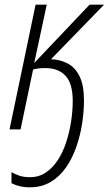

<svg xmlns="http://www.w3.org/2000/svg" viewBox="-20 -550 462 816"><path d="M106.9 246.1Q83 246.1 63.2 241.2Q43.5 236.3 28.8 228.5V181.6Q43 189.9 62 196.5Q81.1 203.1 107.4 203.1Q145 203.1 174.3 183.6Q203.6 164.1 225.3 130.9Q247.1 97.7 261 55.4Q274.9 13.2 282 -32.5Q289.1 -78.1 289.1 -121.6Q289.1 -194.3 258.8 -227.5Q228.5 -260.7 172.4 -260.7Q157.7 -260.7 144.8 -259.3Q131.8 -257.8 120.6 -254.4L67.4 0H20.5L131.3 -530.3H178.7L125.5 -282.2L360.8 -530.3H422.4L196.8 -298.3Q235.8 -296.9 267.6 -280.3Q299.3 -263.7 318.1 -225.6Q336.9 -187.5 336.9 -123Q336.9 -76.2 329.1 -25.4Q321.3 25.4 304.4 74Q287.6 122.6 260.7 161.4Q233.9 200.2 195.6 223.1Q157.2 246.1 106.9 246.1Z"/></svg>

Font: Open Sans SemiCondensed Light
Style: Italic
Weight: 300
Width: 4
Italic angle: -12°
Designer: Monotype Design Team
Foundry: Monotype Imaging Inc.
Version: Version 3.000